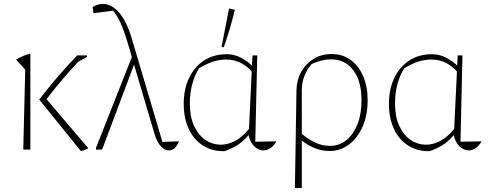

<svg xmlns="http://www.w3.org/2000/svg" viewBox="-20 -759 2481 974"><path d="M98 0 108 -406 61 -457Q77 -466 96.5 -474.5Q116 -483 134 -487V0ZM391 8 179 -254Q222 -310 270.5 -367Q319 -424 372 -478H421V-470L377 -446Q335 -401 295 -354Q255 -307 216 -256L428 -7Q420 -3 411 1Q402 5 391 8Z M804 -39 888 -42Q869 4 836 4Q815 4 795.5 -17.5Q776 -39 764 -79L660 -431L498 0H467V-9L649 -470L627 -544Q592 -663 553 -705L454 -692L450 -724Q477 -739 502 -739Q547 -739 585.5 -693.5Q624 -648 649 -562Z M1118 8H1114Q1053 8 1007.5 -22Q962 -52 937 -106Q912 -160 912 -232Q912 -306 939 -363Q966 -420 1015 -452Q1064 -484 1130 -484Q1168 -484 1202 -466.5Q1236 -449 1258 -426L1261 -478H1285L1275 -40L1382 -42Q1369 -19 1352 -7.5Q1335 4 1317 4Q1292 4 1270.5 -16Q1249 -36 1241 -74Q1212 -39 1180.5 -20.5Q1149 -2 1118 8ZM943 -233Q943 -168 964 -121.5Q985 -75 1021 -50Q1057 -25 1102 -25Q1135 -25 1171.5 -43.5Q1208 -62 1243 -105L1257 -396Q1237 -421 1203 -439Q1169 -457 1127 -457Q1093 -457 1061 -446.5Q1029 -436 990 -413Q943 -338 943 -233ZM1115 -519 1104 -522 1141 -712 1145 -716 1171 -709Q1149 -614 1115 -519Z M1476 195 1484 -301Q1485 -354 1508.5 -395.5Q1532 -437 1572 -461Q1612 -485 1662 -485Q1717 -485 1758 -455.5Q1799 -426 1822 -373.5Q1845 -321 1845 -251Q1845 -175 1819.5 -117Q1794 -59 1750.5 -26Q1707 7 1652 7Q1611 7 1574.5 -8.5Q1538 -24 1511 -46V195ZM1511 -301V-80Q1540 -55 1576.5 -37Q1613 -19 1654 -19Q1701 -19 1737 -48Q1773 -77 1793.5 -129Q1814 -181 1814 -250Q1814 -347 1772.5 -402.5Q1731 -458 1659 -458Q1612 -458 1561 -434Q1511 -376 1511 -301Z M2159 8H2155Q2094 8 2048.5 -22Q2003 -52 1978 -106Q1953 -160 1953 -232Q1953 -306 1980 -363Q2007 -420 2056 -452Q2105 -484 2171 -484Q2209 -484 2243 -466.5Q2277 -449 2299 -426L2302 -478H2326L2316 -40L2423 -42Q2410 -19 2393 -7.5Q2376 4 2358 4Q2333 4 2311.5 -16Q2290 -36 2282 -74Q2253 -39 2221.5 -20.5Q2190 -2 2159 8ZM1984 -233Q1984 -168 2005 -121.5Q2026 -75 2062 -50Q2098 -25 2143 -25Q2176 -25 2212.5 -43.5Q2249 -62 2284 -105L2298 -396Q2278 -421 2244 -439Q2210 -457 2168 -457Q2134 -457 2102 -446.5Q2070 -436 2031 -413Q1984 -338 1984 -233Z"/></svg>

Font: Piazzolla Thin
Style: Regular
Weight: 100
Designer: Juan Pablo del Peral
Foundry: Huerta Tipografica
Version: Version 1.330